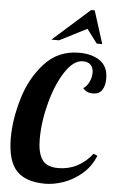

<svg xmlns="http://www.w3.org/2000/svg" viewBox="-65 -1043 665 1102"><g transform="rotate(5 267.5 -492.0)"><path d="M414 -1000H435L495 -811H463L403 -891L246 -811H202ZM19 -230Q19 -335 54.5 -456Q90 -577 168.5 -663.5Q247 -750 368 -750Q443 -750 489 -717Q535 -684 535 -616Q535 -573 518 -548.5Q501 -524 465 -524Q429 -524 408 -550Q426 -559 440 -586Q454 -613 454 -642Q454 -669 439.5 -686Q425 -703 393 -703Q340 -703 292 -630.5Q244 -558 214.5 -448Q185 -338 185 -236Q185 -160 211 -120Q237 -80 305 -80Q364 -80 414 -106Q464 -132 500 -180L523 -170Q498 -107 449 -65Q400 -23 344 -3.5Q288 16 238 16Q125 16 72 -41Q19 -98 19 -230Z"/></g></svg>

Font: Lobster
Style: Regular
Weight: 400
Designer: Impallari Type
Foundry: Impallari Type
Version: Version 2.100